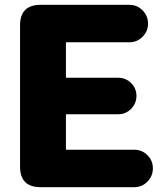

<svg xmlns="http://www.w3.org/2000/svg" viewBox="-20 -775 670 795"><path d="M148 0Q63 0 63 -85V-670Q63 -755 148 -755H516Q548 -755 570.5 -732Q593 -709 593 -677Q593 -646 570.5 -623Q548 -600 516 -600H253V-453H470Q501 -453 523 -431Q545 -409 545 -378Q545 -347 523 -324.5Q501 -302 470 -302H253V-155H536Q568 -155 590.5 -132.5Q613 -110 613 -78Q613 -46 590.5 -23Q568 0 536 0Z"/></svg>

Font: Jellee Roman
Style: Regular
Weight: 400
Designer: Alfredo Marco Pradil
Foundry: Alfredo Marco Pradil
Version: Version 1.016;PS 001.016;hotconv 1.0.88;makeotf.lib2.5.64775